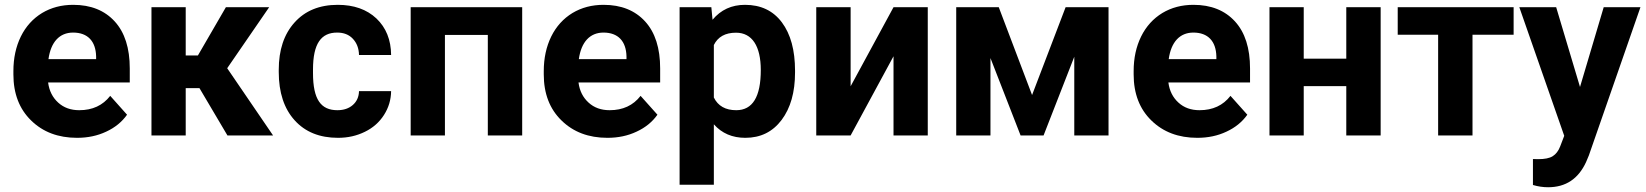

<svg xmlns="http://www.w3.org/2000/svg" viewBox="-20 -558 6780 791"><path d="M297.4 9.8C341.3 9.8 381.3 1.5 417.5 -15.6C453.6 -32.2 482.4 -55.7 503.4 -85.4L434.1 -163.1C403.3 -123.5 360.8 -104 306.6 -104C271.5 -104 242.7 -114.3 219.7 -135.3C196.8 -156.2 182.6 -183.6 178.2 -218.3H514.6V-275.9C514.6 -359.4 494.1 -424.3 452.6 -469.7C411.1 -515.1 354 -538.1 281.7 -538.1C233.4 -538.1 190.9 -526.9 153.3 -504.4C115.7 -481.4 86.4 -449.2 65.9 -407.7C45.4 -365.7 35.2 -318.4 35.2 -265.1V-251.5C35.2 -172.4 59.6 -108.9 108.4 -61.5C156.7 -14.2 219.7 9.8 297.4 9.8ZM281.2 -423.8C341.3 -423.8 374.5 -388.2 376 -325.7V-314.5H179.7C189.5 -384.8 225.1 -423.8 281.2 -423.8Z M917 0H1105L916 -276.9L1088.9 -528.3H910.6L795.4 -329.6H745.1V-528.3H604V0H745.1V-194.8H801.8Z M1370.1 -104C1302.2 -104 1269.5 -147.9 1269.5 -256.8V-271.5C1269.5 -378.9 1303.2 -423.8 1369.1 -423.8C1396 -423.8 1417.5 -415.5 1433.6 -398.4C1449.7 -381.3 1458.5 -358.9 1459 -331.5H1591.3C1590.8 -394 1570.3 -444.3 1530.8 -481.9C1490.7 -519.5 1437.5 -538.1 1371.6 -538.1C1295.9 -538.1 1236.8 -513.7 1193.4 -465.3C1149.9 -417 1128.4 -352.1 1128.4 -270.5V-261.2C1128.4 -176.8 1150.4 -110.4 1193.8 -62.5C1237.3 -14.2 1296.9 9.8 1372.6 9.8C1413.1 9.8 1449.7 1.5 1483.4 -15.1C1516.6 -31.2 1543 -54.7 1562 -84.5C1581.1 -114.3 1590.8 -147 1591.3 -182.6H1459C1458.5 -158.7 1449.7 -139.6 1433.6 -125.5C1417.5 -111.3 1396 -104 1370.1 -104Z M2131.3 -528.3H1671.9V0H1813V-414.1H1989.7V0H2131.3Z M2482.4 9.8C2526.4 9.8 2566.4 1.5 2602.5 -15.6C2638.7 -32.2 2667.5 -55.7 2688.5 -85.4L2619.1 -163.1C2588.4 -123.5 2545.9 -104 2491.7 -104C2456.5 -104 2427.7 -114.3 2404.8 -135.3C2381.8 -156.2 2367.7 -183.6 2363.3 -218.3H2699.7V-275.9C2699.7 -359.4 2679.2 -424.3 2637.7 -469.7C2596.2 -515.1 2539.1 -538.1 2466.8 -538.1C2418.5 -538.1 2376 -526.9 2338.4 -504.4C2300.8 -481.4 2271.5 -449.2 2251 -407.7C2230.5 -365.7 2220.2 -318.4 2220.2 -265.1V-251.5C2220.2 -172.4 2244.6 -108.9 2293.5 -61.5C2341.8 -14.2 2404.8 9.8 2482.4 9.8ZM2466.3 -423.8C2526.4 -423.8 2559.6 -388.2 2561 -325.7V-314.5H2364.7C2374.5 -384.8 2410.2 -423.8 2466.3 -423.8Z M3255.4 -266.6C3255.4 -351.1 3237.3 -417.5 3201.2 -465.8C3165 -514.2 3114.3 -538.1 3049.3 -538.1C2994.1 -538.1 2949.7 -517.6 2915.5 -476.6L2910.6 -528.3H2779.8V203.1H2920.9V-45.9C2953.6 -8.8 2997.1 9.8 3050.3 9.8C3113.3 9.8 3163.1 -14.6 3200.2 -64C3236.8 -112.8 3255.4 -177.7 3255.4 -259.3ZM3114.3 -269.5C3114.3 -159.2 3080.6 -104 3013.2 -104C2968.8 -104 2938 -121.6 2920.9 -156.2V-372.6C2937.5 -406.2 2967.8 -423.3 3012.2 -423.3C3078.6 -423.3 3114.3 -367.7 3114.3 -269.5Z M3484.4 -202.6V-528.3H3342.8V0H3484.4L3661.1 -326.2V0H3802.2V-528.3H3661.1Z M4094.7 -528.3H3919.4V0H4060.5V-318.8L4184.6 0H4279.3L4405.8 -324.2V0H4546.9V-528.3H4370.1L4231.9 -166.5Z M4912.6 9.8C4956.5 9.8 4996.6 1.5 5032.7 -15.6C5068.8 -32.2 5097.7 -55.7 5118.7 -85.4L5049.3 -163.1C5018.6 -123.5 4976.1 -104 4921.9 -104C4886.7 -104 4857.9 -114.3 4835 -135.3C4812 -156.2 4797.9 -183.6 4793.5 -218.3H5129.9V-275.9C5129.9 -359.4 5109.4 -424.3 5067.9 -469.7C5026.4 -515.1 4969.2 -538.1 4897 -538.1C4848.6 -538.1 4806.2 -526.9 4768.6 -504.4C4731 -481.4 4701.7 -449.2 4681.2 -407.7C4660.6 -365.7 4650.4 -318.4 4650.4 -265.1V-251.5C4650.4 -172.4 4674.8 -108.9 4723.6 -61.5C4772 -14.2 4835 9.8 4912.6 9.8ZM4896.5 -423.8C4956.5 -423.8 4989.7 -388.2 4991.2 -325.7V-314.5H4794.9C4804.7 -384.8 4840.3 -423.8 4896.5 -423.8Z M5668 -528.3H5526.4V-316.4H5351.1V-528.3H5210V0H5351.1V-203.1H5526.4V0H5668Z M6215.8 -528.3H5738.3V-415H5904.8V0H6046.4V-415H6215.8Z M6391.1 -528.3H6239.3L6424.3 1.5L6407.7 44.9C6400.4 64 6390.1 77.1 6377 85.4C6363.8 93.8 6343.8 97.7 6316.9 97.7L6295.4 97.2V204.1C6316.4 210.4 6337.4 213.4 6357.9 213.4C6430.7 213.4 6482.4 178.7 6514.2 109.9L6525.9 82L6738.3 -528.3H6586.9L6489.3 -199.7Z"/></svg>

Font: Roboto
Style: Bold
Weight: 700
Designer: Google
Version: Version 2.137; 2017